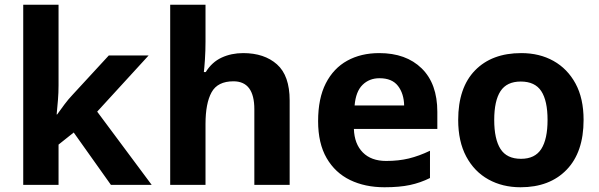

<svg xmlns="http://www.w3.org/2000/svg" viewBox="-20 -780 2527 810"><path d="M227 -420Q227 -389 224.5 -358.5Q222 -328 219 -297H221Q236 -318 252 -339.5Q268 -361 286 -380L439 -546H607L390 -309L620 0H448L291 -221L227 -170V0H78V-760H227Z M847 -605Q847 -565 844.5 -528Q842 -491 840 -476H848Q874 -518 915 -537Q956 -556 1006 -556Q1095 -556 1148.5 -508.5Q1202 -461 1202 -356V0H1053V-319Q1053 -437 965 -437Q898 -437 872.5 -390.5Q847 -344 847 -257V0H698V-760H847Z M1580 -556Q1693 -556 1759 -491.5Q1825 -427 1825 -308V-236H1473Q1475 -173 1510.5 -137Q1546 -101 1609 -101Q1662 -101 1705 -111.5Q1748 -122 1794 -144V-29Q1754 -9 1709.5 0.5Q1665 10 1602 10Q1520 10 1457 -20.5Q1394 -51 1358 -113Q1322 -175 1322 -269Q1322 -365 1354.5 -428.5Q1387 -492 1445 -524Q1503 -556 1580 -556ZM1581 -450Q1538 -450 1509.5 -422Q1481 -394 1476 -335H1685Q1684 -385 1659 -417.5Q1634 -450 1581 -450Z M2442 -274Q2442 -138 2370.5 -64Q2299 10 2176 10Q2100 10 2040.5 -23Q1981 -56 1947 -119.5Q1913 -183 1913 -274Q1913 -410 1984 -483Q2055 -556 2179 -556Q2256 -556 2315 -523Q2374 -490 2408 -427.5Q2442 -365 2442 -274ZM2065 -274Q2065 -193 2091.5 -151.5Q2118 -110 2178 -110Q2237 -110 2263.5 -151.5Q2290 -193 2290 -274Q2290 -355 2263.5 -395.5Q2237 -436 2177 -436Q2118 -436 2091.5 -395.5Q2065 -355 2065 -274Z"/></svg>

Font: Noto Sans Sinhala
Style: Bold
Weight: 700
Designer: Jelle Bosma - Monotype Design Team
Foundry: Monotype Imaging Inc.
Version: Version 2.006; ttfautohint (v1.8.4.7-5d5b)